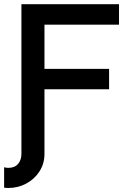

<svg xmlns="http://www.w3.org/2000/svg" viewBox="-37 -743 656 927"><path d="M-17.1 64.5Q-8.3 67.4 3.4 67.4Q33.7 67.4 50 48.6Q66.4 29.8 66.4 0V-722.7H537.6V-624H177.7V-410.6H489.7V-312H177.7V0Q177.7 46.9 153.8 84.2Q129.9 121.6 90.1 143.1Q50.3 164.6 3.4 164.6Q-7.8 164.6 -17.1 163.1Z"/></svg>

Font: Giphurs Medium
Style: Regular
Weight: 500
Version: Version 0.920; ttfautohint (v1.8.4.7-5d5b)